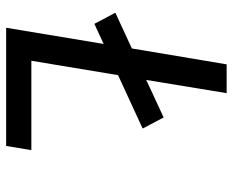

<svg xmlns="http://www.w3.org/2000/svg" viewBox="-88 -688 775 640"><g transform="rotate(90 300.0 -367.5)"><path d="M72 0 126 -325 59 -294 22 -364 141 -419 194 -735H290L246 -467L371 -525L408 -455L230 -373L182 -84H480L466 0Z"/></g></svg>

Font: Iosevka Curly Medium Extended
Style: Italic
Weight: 500
Width: 7
Italic angle: -9°
Monospace: yes
Designer: Belleve Invis
Foundry: Belleve Invis
Version: Version 11.1.0; ttfautohint (v1.8.3)